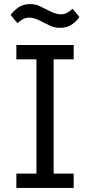

<svg xmlns="http://www.w3.org/2000/svg" viewBox="-20 -918 440 938"><path d="M340 0H60V-70H158V-628H60V-698H340V-628H242V-70H340ZM273 -782Q247 -782 228 -791Q209 -800 193 -808Q169 -821 152.5 -826.5Q136 -832 123 -832Q107 -832 93.5 -825Q80 -818 65 -805L32 -845Q46 -865 69.5 -881.5Q93 -898 127 -898Q153 -898 172 -889Q191 -880 207 -872Q231 -859 247.5 -853.5Q264 -848 277 -848Q294 -848 307 -855Q320 -862 335 -875L368 -835Q355 -815 331.5 -798.5Q308 -782 273 -782Z"/></svg>

Font: IBM Plex Sans
Style: Regular
Weight: 400
Designer: Mike Abbink, Paul van der Laan, Pieter van Rosmalen
Foundry: Bold Monday
Version: Version 3.201